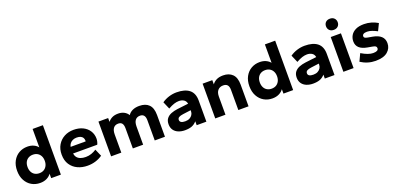

<svg xmlns="http://www.w3.org/2000/svg" viewBox="6 -1561 5037 2439"><g transform="rotate(-20 2525.0 -341.5)"><path d="M262 10Q199 10 148 -19.5Q97 -49 67 -104.5Q37 -160 37 -235Q37 -311 67 -366Q97 -421 148 -450.5Q199 -480 262 -480Q310 -480 346 -463.5Q382 -447 404 -419V-668H543V0H412V-60Q390 -28 351.5 -9Q313 10 262 10ZM294 -110Q329 -110 355 -125Q381 -140 396 -168.5Q411 -197 411 -235Q411 -274 396 -302Q381 -330 355 -345Q329 -360 294 -360Q260 -360 233.5 -345Q207 -330 192.5 -302Q178 -274 178 -235Q178 -197 192.5 -168.5Q207 -140 233.5 -125Q260 -110 294 -110Z M904 10Q831 10 771 -17.5Q711 -45 675 -99.5Q639 -154 639 -235Q639 -310 672 -365Q705 -420 761 -450Q817 -480 887 -480Q958 -480 1011.5 -454Q1065 -428 1095 -381.5Q1125 -335 1125 -275Q1125 -257 1120 -235.5Q1115 -214 1107 -199H780Q785 -167 802 -145.5Q819 -124 849 -113Q879 -102 918 -102Q959 -102 995 -114.5Q1031 -127 1063 -148L1105 -51Q1062 -21 1011.5 -5.5Q961 10 904 10ZM780 -289H983Q984 -291 984 -293Q984 -295 984 -299Q984 -322 974 -338.5Q964 -355 943.5 -364.5Q923 -374 891 -374Q862 -374 838.5 -363.5Q815 -353 800 -334Q785 -315 780 -289Z M1222 0V-470H1353V-418Q1375 -447 1408.5 -463.5Q1442 -480 1490 -480Q1535 -480 1569.5 -462Q1604 -444 1624 -411Q1646 -445 1684.5 -462.5Q1723 -480 1775 -480Q1860 -480 1905 -434.5Q1950 -389 1950 -294V0H1812V-273Q1812 -317 1794.5 -338.5Q1777 -360 1742 -360Q1700 -360 1677.5 -330.5Q1655 -301 1655 -245V0H1516V-273Q1516 -317 1499.5 -338.5Q1483 -360 1448 -360Q1405 -360 1382.5 -330.5Q1360 -301 1360 -245V0Z M2219 10Q2171 10 2131.5 -6Q2092 -22 2069.5 -54Q2047 -86 2047 -132Q2047 -180 2070 -209.5Q2093 -239 2132 -254.5Q2171 -270 2219 -276L2370 -294Q2363 -332 2335 -349Q2307 -366 2270 -366Q2239 -366 2204.5 -355Q2170 -344 2124 -318L2081 -418Q2126 -449 2177 -464.5Q2228 -480 2279 -480Q2391 -480 2450.5 -432.5Q2510 -385 2510 -286V0H2379V-53Q2350 -19 2312.5 -4.5Q2275 10 2219 10ZM2261 -96Q2296 -96 2320.5 -109Q2345 -122 2358.5 -144Q2372 -166 2372 -191V-205L2265 -191Q2226 -186 2207 -174.5Q2188 -163 2188 -140Q2188 -118 2206.5 -107Q2225 -96 2261 -96Z M2630 0V-470H2761V-413Q2783 -444 2819 -462Q2855 -480 2909 -480Q2988 -480 3034 -434.5Q3080 -389 3080 -294V0H2942V-273Q2942 -317 2923.5 -338.5Q2905 -360 2866 -360Q2821 -360 2794.5 -330.5Q2768 -301 2768 -245V0Z M3402 10Q3339 10 3288 -19.5Q3237 -49 3207 -104.5Q3177 -160 3177 -235Q3177 -311 3207 -366Q3237 -421 3288 -450.5Q3339 -480 3402 -480Q3450 -480 3486 -463.5Q3522 -447 3544 -419V-668H3683V0H3552V-60Q3530 -28 3491.5 -9Q3453 10 3402 10ZM3434 -110Q3469 -110 3495 -125Q3521 -140 3536 -168.5Q3551 -197 3551 -235Q3551 -274 3536 -302Q3521 -330 3495 -345Q3469 -360 3434 -360Q3400 -360 3373.5 -345Q3347 -330 3332.5 -302Q3318 -274 3318 -235Q3318 -197 3332.5 -168.5Q3347 -140 3373.5 -125Q3400 -110 3434 -110Z M3951 10Q3903 10 3863.5 -6Q3824 -22 3801.5 -54Q3779 -86 3779 -132Q3779 -180 3802 -209.5Q3825 -239 3864 -254.5Q3903 -270 3951 -276L4102 -294Q4095 -332 4067 -349Q4039 -366 4002 -366Q3971 -366 3936.5 -355Q3902 -344 3856 -318L3813 -418Q3858 -449 3909 -464.5Q3960 -480 4011 -480Q4123 -480 4182.5 -432.5Q4242 -385 4242 -286V0H4111V-53Q4082 -19 4044.5 -4.5Q4007 10 3951 10ZM3993 -96Q4028 -96 4052.5 -109Q4077 -122 4090.5 -144Q4104 -166 4104 -191V-205L3997 -191Q3958 -186 3939 -174.5Q3920 -163 3920 -140Q3920 -118 3938.5 -107Q3957 -96 3993 -96Z M4362 0V-470H4500V0ZM4431 -542Q4394 -542 4373 -563.5Q4352 -585 4352 -618Q4352 -651 4373 -672Q4394 -693 4431 -693Q4467 -693 4488.5 -671.5Q4510 -650 4510 -617Q4510 -584 4488.5 -563Q4467 -542 4431 -542Z M4797 10Q4744 10 4694 -5Q4644 -20 4597 -50L4644 -150Q4692 -121 4731 -107.5Q4770 -94 4800 -94Q4836 -94 4854 -104Q4872 -114 4872 -135Q4872 -152 4860 -161Q4848 -170 4817 -175L4755 -186Q4683 -199 4647.5 -232Q4612 -265 4612 -319Q4612 -363 4633.5 -399.5Q4655 -436 4699 -458Q4743 -480 4813 -480Q4864 -480 4911 -466Q4958 -452 4998 -428L4952 -333Q4920 -350 4884.5 -363Q4849 -376 4818 -376Q4785 -376 4769 -366Q4753 -356 4753 -337Q4753 -324 4763.5 -316Q4774 -308 4803 -303L4865 -292Q4937 -279 4975 -244.5Q5013 -210 5013 -151Q5013 -81 4959 -35.5Q4905 10 4797 10Z"/></g></svg>

Font: Gantari
Style: Bold
Weight: 700
Designer: Anugrah Pasau
Foundry: Lafontype
Version: Version 1.000; ttfautohint (v1.6)